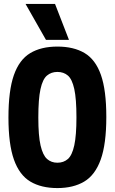

<svg xmlns="http://www.w3.org/2000/svg" viewBox="-20 -947 583 977"><path d="M272 10Q190 10 134.5 -23Q79 -56 51 -134.5Q23 -213 23 -349Q23 -486 50.5 -564.5Q78 -643 133.5 -676.5Q189 -710 272 -710Q355 -710 410.5 -677Q466 -644 493.5 -566Q521 -488 521 -352Q521 -214 492.5 -135Q464 -56 408.5 -23Q353 10 272 10ZM272 -119Q304 -119 325.5 -138Q347 -157 358 -207.5Q369 -258 369 -350Q369 -444 358 -494Q347 -544 325.5 -562.5Q304 -581 272 -581Q241 -581 219 -562.5Q197 -544 186 -493.5Q175 -443 175 -349Q175 -256 186.5 -206.5Q198 -157 219.5 -138Q241 -119 272 -119ZM214 -744 110 -927H260L331 -744Z"/></svg>

Font: Georama SemiCondensed
Style: Bold
Weight: 700
Width: 4
Designer: Jean-Baptiste Levee
Foundry: Production Type
Version: Version 1.000